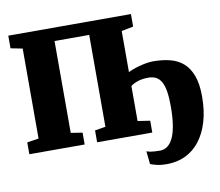

<svg xmlns="http://www.w3.org/2000/svg" viewBox="-97 -860 1358 1185"><g transform="rotate(-10 582.0 -267.5)"><path d="M29.3 -74.2 102.1 -85.4V-649.4L28.3 -664.1V-743.2H796.9V-664.6L722.7 -649.9V-392.1Q731.9 -397.5 750.2 -404.5Q768.6 -411.6 790.8 -417.7Q813 -423.8 836.4 -428Q859.9 -432.1 880.4 -432.1Q939.5 -432.1 987.8 -419.7Q1036.1 -407.2 1070.1 -376.7Q1104 -346.2 1122.6 -294.9Q1141.1 -243.7 1141.1 -166.5Q1141.1 -77.6 1120.4 -8.3Q1099.6 61 1062.3 109.1Q1024.9 157.2 972.4 182.4Q919.9 207.5 856.9 207.5Q814.9 207.5 789.6 200.7Q764.2 193.8 752.4 189L743.7 107.4Q748 108.9 753.7 110.8Q759.3 112.8 768.6 114.3Q777.8 115.7 792 116.9Q806.2 118.2 826.7 118.2Q882.8 118.2 911.6 53.5Q940.4 -11.2 940.4 -139.2Q940.4 -192.9 934.6 -230.7Q928.7 -268.6 916 -292.2Q903.3 -315.9 883.1 -326.9Q862.8 -337.9 833.5 -337.9Q795.4 -337.9 766.6 -327.9Q737.8 -317.9 722.7 -305.2V-85.9L799.8 -74.2V0H454.1V-74.2L521 -85.4V-661.1H303.7V-85.4L376 -74.2V0H29.3Z"/></g></svg>

Font: Merriweather UltraBold
Style: Regular
Weight: 900
Designer: Eben Sorkin ( sorkintype@gmail.com )
Foundry: Eben Sorkin
Version: Version 1.570; ttfautohint (v1.3) -l 8 -r 32 -G 0 -x 0 -H 60